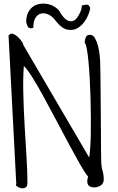

<svg xmlns="http://www.w3.org/2000/svg" viewBox="-20 -1015 642 1042"><path d="M26.4 -821.3Q37.1 -836.9 52.2 -830.6Q67.4 -824.2 80.6 -811Q93.8 -797.9 101.6 -784.7Q109.4 -771.5 105.5 -772.5L463.9 -160.2Q466.8 -174.8 469.2 -207.5Q471.7 -240.2 472.7 -284.7Q473.6 -329.1 473.1 -381.8Q472.7 -434.6 471.2 -487.3Q469.7 -540 466.8 -590.8Q463.9 -641.6 460 -682.1Q456.1 -722.7 451.2 -749.5Q446.3 -776.4 439.5 -782.2Q439.5 -797.9 445.3 -812Q451.2 -826.2 468.8 -826.2Q485.4 -826.2 496.1 -806.6Q506.8 -787.1 512.7 -762.7Q518.6 -738.3 521 -714.8Q523.4 -691.4 523.4 -684.6Q524.4 -665 524.9 -622.6Q525.4 -580.1 525.9 -525.4Q526.4 -470.7 526.9 -410.6Q527.3 -350.6 527.8 -295.9Q528.3 -241.2 528.3 -198.2Q528.3 -155.3 529.3 -135.7Q530.3 -108.4 536.6 -87.9Q543 -67.4 543 -41Q543 -19.5 526.9 -8.8Q510.7 2 491.2 2Q480.5 2 472.2 -1Q463.9 -3.9 459 -10.7Q454.1 -17.6 453.6 -28.8Q453.1 -40 458 -56.6Q440.4 -77.1 413.1 -125.5Q385.7 -173.8 353 -234.9Q320.3 -295.9 284.7 -363.3Q249 -430.7 216.3 -490.7Q183.6 -550.8 155.3 -595.7Q127 -640.6 109.4 -657.2Q104.5 -593.8 106.4 -510.3Q108.4 -426.8 113.3 -339.4Q118.2 -252 123.5 -168.9Q128.9 -85.9 128.9 -22.5Q128.9 -2 117.2 3.4Q105.5 8.8 92.8 5.9Q80.1 2.9 71.3 -4.4Q62.5 -11.7 68.4 -15.6ZM421.9 -984.4Q437.5 -989.3 450.7 -989.7Q463.9 -990.2 469.7 -970.7Q464.8 -941.4 447.3 -911.1Q429.7 -880.9 404.8 -864.7Q379.9 -848.6 348.6 -853.5Q317.4 -858.4 284.2 -899.4Q267.6 -923.8 246.1 -934.6Q224.6 -945.3 205.1 -941.9Q185.5 -938.5 172.9 -918.9Q160.2 -899.4 161.1 -864.3Q150.4 -860.4 143.6 -861.8Q136.7 -863.3 132.8 -867.7Q128.9 -872.1 127 -879.4Q125 -886.7 122.1 -894.5Q122.1 -926.8 133.3 -948.2Q144.5 -969.7 162.1 -981Q179.7 -992.2 201.7 -994.6Q223.6 -997.1 244.6 -991.7Q265.6 -986.3 283.2 -973.6Q300.8 -960.9 309.6 -942.4Q329.1 -912.1 346.2 -904.3Q363.3 -896.5 376.5 -901.4Q389.6 -906.2 399.4 -920.4Q409.2 -934.6 415.5 -948.7Q421.9 -962.9 423.3 -974.1Q424.8 -985.4 421.9 -984.4Z"/></svg>

Font: Shadows Into Light Two
Style: Regular
Weight: 400
Designer: Kimberly Geswein
Foundry: Kimberly Geswein
Version: Version 1.003 2012